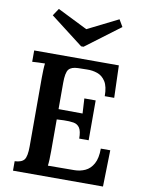

<svg xmlns="http://www.w3.org/2000/svg" viewBox="-102 -1031 827 1101"><g transform="rotate(10 311.5 -480.5)"><path d="M394 -247Q394 -290 381.5 -309Q369 -328 345.5 -332Q322 -336 289 -335L248 -333V-148Q248 -121 247 -98.5Q246 -76 244 -63L397 -64Q431 -64 460.5 -77.5Q490 -91 508 -123.5Q526 -156 526 -212H581L576 0H52V-55Q93 -57 107.5 -76.5Q122 -96 122 -154V-553Q122 -578 123 -601Q124 -624 126 -637Q109 -637 87 -636Q65 -635 52 -634V-700H545L551 -512H496Q496 -568 477.5 -597Q459 -626 430 -636Q401 -646 370 -645L318 -644Q278 -643 263 -624Q248 -605 248 -546V-393L388 -392L383 -479H449V-247ZM313 -770 122 -917 150 -959 325 -872 503 -961 527 -920 327 -770Z"/></g></svg>

Font: Lora SemiBold
Style: Regular
Weight: 600
Designer: Olga Karpushina, Alexei Vanyashin (Cyrillic)
Foundry: Cyreal
Version: Version 3.011; ttfautohint (v1.8.4.7-5d5b)